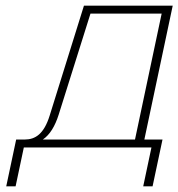

<svg xmlns="http://www.w3.org/2000/svg" viewBox="-20 -520 629 677"><path d="M67 -28H37L2 137H35L64 0H514L485 137H518L553 -28H489L589 -500H276L155 -112C135 -48 105 -28 67 -28ZM131 -28C156 -45 174 -75 187 -116L299 -472H550L456 -28Z"/></svg>

Font: LT Wave Text Thin Italic
Style: Regular
Weight: 100
Designer: Daniel Lyons
Version: Version 2.5 (Glyphs App)